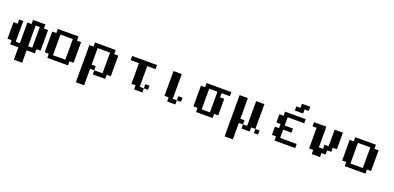

<svg xmlns="http://www.w3.org/2000/svg" viewBox="12 -1948 6895 3357"><g transform="rotate(20 3459.5 -269.0)"><path d="M461.4 -76.7V-461.4H384.3V-76.7ZM230.5 230.5V0H76.7V-76.7H0V-384.3H76.7V-461.4H153.8V-76.7H230.5V-461.4H307.6V-538.1H538.1V-461.4H615.2V-76.7H538.1V0H384.3V230.5Z M1076.2 -76.7V-461.4H845.7V-76.7ZM768.6 0V-76.7H691.9V-461.4H768.6V-538.1H1153.3V-461.4H1230V-76.7H1153.3V0Z M1383.8 230.5V-461.4H1460.4V-538.1H1845.2V-461.4H1921.9V-76.7H1845.2V0H1614.3V-76.7H1768.1V-461.4H1537.6V-153.8H1614.3V-76.7H1537.6V230.5Z M2537.1 -76.7V-153.8H2613.8V-76.7ZM2383.3 0V-76.7H2306.2V-461.4H2152.3V-538.1H2613.8V-461.4H2460V-76.7H2537.1V0Z M3151.9 -76.7V-153.8H3229V-76.7ZM2998 0V-76.7H2921.4V-538.1H3075.2V-76.7H3151.9V0Z M3767.1 -76.7V-461.4H3613.3V-76.7ZM3536.1 0V-76.7H3459.5V-461.4H3536.1V-538.1H3997.6V-461.4H3843.8V-384.3H3920.9V-76.7H3843.8V0Z M4612.8 0V-76.7H4689.5V0ZM4151.4 230.5V-538.1H4305.2V-153.8H4381.8V-76.7H4305.2V230.5ZM4381.8 0V-76.7H4459V-538.1H4612.8V-76.7H4535.6V0Z M4997.1 0V-76.7H4919.9V-230.5H4997.1V-307.6H4919.9V-461.4H4997.1V-538.1H5381.3V-461.4H5073.7V-307.6H5227.5V-230.5H5073.7V-76.7H5381.3V0ZM5150.9 -615.2V-691.9H5227.5V-769H5381.3V-691.9H5304.7V-615.2Z M5689 0V-76.7H5611.8V-461.4H5535.2V-538.1H5765.6V-153.8H5842.8V-230.5H5919.4V-538.1H6073.2V-230.5H5996.6V-153.8H5919.4V-76.7H5842.8V0Z M6611.3 -76.7V-461.4H6380.9V-76.7ZM6303.7 0V-76.7H6227.1V-461.4H6303.7V-538.1H6688.5V-461.4H6765.1V-76.7H6688.5V0Z"/></g></svg>

Font: Good Old DOS
Style: Regular
Weight: 400
Designer: Vasily Draigo
Foundry: Vasily Draigo
Version: 1.0